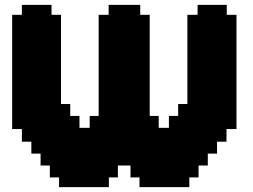

<svg xmlns="http://www.w3.org/2000/svg" viewBox="-20 -770 1040 790"><path d="M633 -293V-244H675V-293H713V-342H751V-709H793V-750H913V-709H953V-239H912V-187H873V-138H835V-89H797V-40H759V0H554V-40H517V-89H465V-40H428V0H223V-40H185V-89H147V-138H109V-187H70V-239H30V-709H70V-750H192V-709H231V-342H269V-293H307V-244H349V-293H386V-709H427V-750H557V-709H596V-293Z"/></svg>

Font: DNF Bit Bit TTF
Style: Regular
Weight: 400
Designer: Kim So-Yeon
Foundry: NEOPLE Inc.
Version: Version 1.000;September 28, 2022;FontCreator 14.0.0.2872 64-